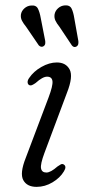

<svg xmlns="http://www.w3.org/2000/svg" viewBox="-20 -702 342 730"><path d="M156.5 -46Q172.5 -46 198.5 -69Q205.5 -74 211.2 -77Q217 -80 222.5 -76.5Q234.5 -69 223 -50.5Q208.5 -26 179.8 -8.8Q151 8.5 119 8.5Q82.5 8.5 68.5 -17.2Q54.5 -43 78 -102L164.5 -331Q181.5 -376 179.5 -393.2Q177.5 -410.5 159 -410.5Q142 -410.5 115.5 -386.5Q108.5 -381.5 102.5 -378.8Q96.5 -376 91 -378.5Q85.5 -381.5 85 -389Q84.5 -396.5 90.5 -405Q107.5 -430.5 137.5 -447.5Q167.5 -464.5 196 -464.5Q230.5 -464.5 244.8 -437.8Q259 -411 234.5 -349L149 -120.5Q133 -77.5 136 -61.8Q139 -46 156.5 -46ZM262.5 -632.5 278 -545.5Q278.5 -539 277.5 -534Q276.5 -529 271.5 -525.5Q261.5 -519.5 253.5 -529L205.5 -601Q196 -612.5 190.8 -623.5Q185.5 -634.5 187.5 -647.5Q190 -661 201 -670.8Q212 -680.5 226.5 -681.5Q245.5 -683 252.2 -669.2Q259 -655.5 262.5 -632.5ZM135 -633 152 -546Q152.5 -540 151.8 -535Q151 -530 146 -526.5Q136.5 -520.5 127.5 -529.5L79 -600.5Q69.5 -612 63.8 -622.8Q58 -633.5 59.5 -646.5Q61.5 -660 72.5 -670Q83.5 -680 98 -681Q117 -683 124 -669.5Q131 -656 135 -633Z"/></svg>

Font: Fraunces 9pt S050 Light
Style: Italic
Weight: 300
Italic angle: -16°
Version: Version 1.000; ttfautohint (v1.8.3)